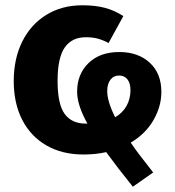

<svg xmlns="http://www.w3.org/2000/svg" viewBox="-20 -568 663 727"><path d="M475 -28Q498 7 560 85L483 139Q425 67 382 8Q343 17 296 17Q215 17 155.5 -17.5Q96 -52 64 -114.5Q32 -177 32 -261Q32 -345 64 -410Q96 -475 155 -511.5Q214 -548 292 -548Q342 -548 378.5 -538Q415 -528 447 -507L391 -405Q371 -416 351 -421.5Q331 -427 305 -427Q252 -427 225 -388Q198 -349 198 -262Q198 -173 225 -136.5Q252 -100 304 -100H311Q272 -170 272 -221Q272 -287 315 -329Q358 -371 432 -371Q503 -371 547 -330.5Q591 -290 591 -220Q591 -165 561 -113Q531 -61 475 -28ZM416 -124Q445 -141 459.5 -167.5Q474 -194 474 -227Q474 -253 462.5 -267.5Q451 -282 431 -282Q410 -282 398 -266Q386 -250 386 -223Q386 -184 416 -124Z"/></svg>

Font: FiraGOUPP
Style: Bold
Weight: 700
Designer: bBox Type
Foundry: bBox Type GmbH
Version: Version 1.001